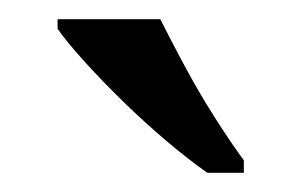

<svg xmlns="http://www.w3.org/2000/svg" viewBox="-20 -786 314 200"><path d="M196 -606Q176 -620 153 -639.5Q130 -659 107.5 -681Q85 -703 67 -723Q49 -743 40 -756V-766H147Q158 -744 172.5 -717Q187 -690 203.5 -664Q220 -638 234 -619V-606Z"/></svg>

Font: Noto Serif Armenian
Style: Regular
Weight: 400
Designer: Monotype Design Team
Foundry: Monotype Imaging Inc.
Version: Version 2.007